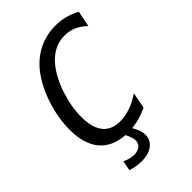

<svg xmlns="http://www.w3.org/2000/svg" viewBox="-271 -846 1143 1143"><g transform="rotate(-45 301.0 -274.5)"><path d="M422.9 -662.1C475.6 -662.1 521.5 -642.1 563 -601.1L583 -702.1C530.8 -729.5 482.4 -742.2 426.8 -742.2C325.7 -742.2 237.3 -700.7 171.4 -618.2C98.1 -526.4 47.4 -377 47.4 -243.7C47.4 -80.1 124.5 4.9 259.8 13.7C274.4 41.5 281.2 62 281.2 79.1C281.2 112.3 255.4 133.8 213.4 133.8C190.4 133.8 167 127.4 141.1 115.2L128.9 178.2C159.7 188 190.9 192.9 218.8 192.9C296.9 192.9 346.2 153.8 346.2 96.7C346.2 72.8 337.9 48.8 317.9 12.7C364.3 8.3 408.2 -4.4 452.1 -25.9L471.2 -127C414.1 -87.4 354 -65.9 296.9 -65.9C202.6 -65.9 150.4 -124 150.4 -248C150.4 -365.2 196.8 -502.9 263.2 -582C307.1 -634.3 360.4 -662.1 422.9 -662.1Z"/></g></svg>

Font: Hack
Style: Oblique
Weight: 400
Italic angle: -12°
Monospace: yes
Designer: Christopher Simpkins
Foundry: Christopher Simpkins
Version: Version 2.010